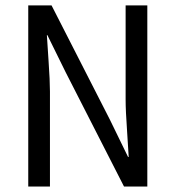

<svg xmlns="http://www.w3.org/2000/svg" viewBox="-20 -680 640 700"><path d="M83 0V-660.2H168L380.9 -243.2L446.8 -107.9H449.2Q448.7 -123.5 443.4 -200.2Q438 -276.9 438 -316.9V-660.2H517.1V0H432.1L219.2 -417L152.8 -551.8H150.9Q151.9 -532.2 157 -458.7Q162.1 -385.3 162.1 -346.2V0Z"/></svg>

Font: Office Code Pro D
Style: Regular
Weight: 400
Designer: Nathan Rutzky & Paul D. Hunt
Foundry: Adobe Systems Incorporated
Version: Version 1.004;PS 001.004;hotconv 1.0.70;makeotf.lib2.5.58329